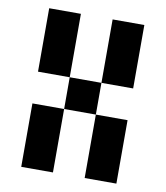

<svg xmlns="http://www.w3.org/2000/svg" viewBox="-78 -749 704 815"><g transform="rotate(10 273.5 -342.0)"><path d="M68.4 -683.6H205.1V-410.2H68.4ZM341.8 -273.4H478.5V0H341.8ZM68.4 -273.4H205.1V0H68.4ZM341.8 -273.4H205.1V-410.2H341.8ZM341.8 -683.6H478.5V-410.2H341.8Z"/></g></svg>

Font: DatCub
Style: Bold
Weight: 700
Designer: GGBot
Version: 1.00